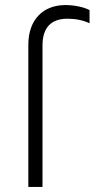

<svg xmlns="http://www.w3.org/2000/svg" viewBox="-20 -739 374 759"><path d="M92 0H148V-559C148 -631 183 -665 247 -665C279 -665 309 -659 334 -647V-699C310 -712 271 -719 239 -719C149 -719 92 -660 92 -562Z"/></svg>

Font: Fixel Display Light
Style: Regular
Weight: 300
Designer: AlfaBravo + MacPaw
Foundry: Kyrylo Tkachov, Marchela Mozhyna, Serhii Makarenko, Maria Weinstein, Zakhar Kryvoshyya
Version: Version 1.211